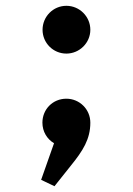

<svg xmlns="http://www.w3.org/2000/svg" viewBox="-20 -499 457 661"><path d="M126.5 -396.5C126.5 -351.1 163.1 -314.5 208.5 -314.5C253.4 -314.5 291 -351.1 291 -396.5C291 -441.9 253.9 -479 208.5 -479C163.1 -479 126.5 -441.9 126.5 -396.5ZM126 -76.7C126 -45.9 142.1 -20 166 -5.9L121.6 120.1L167.5 142.1L223.1 72.3C265.6 20 291 -20 291 -76.7C291 -122.6 253.9 -159.2 208.5 -159.2C161.6 -159.2 126 -122.6 126 -76.7Z"/></svg>

Font: Atomic Age
Style: Regular
Weight: 400
Designer: James Grieshaber
Foundry: James Grieshaber
Version: Version 1.002